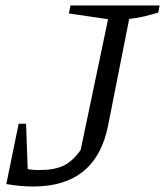

<svg xmlns="http://www.w3.org/2000/svg" viewBox="-20 -671 602 700"><path d="M3 0 27 -69Q50 -60 74 -55.5Q98 -51 123 -51Q178 -51 211.5 -67Q245 -83 274 -124L374 -601L231 -622L237 -651H562L557 -625Q534 -618 507 -611.5Q480 -605 451 -602L374 -213Q330 9 101 9Q80 9 56 7Q32 5 3 0ZM3 0 48 -220H75L83 0Z"/></svg>

Font: Piazzolla 24pt
Style: Italic
Weight: 400
Italic angle: -11.3°
Designer: Juan Pablo del Peral
Foundry: Huerta Tipografica
Version: Version 2.005